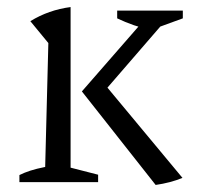

<svg xmlns="http://www.w3.org/2000/svg" viewBox="-20 -516 560 544"><path d="M35 0V-20Q49 -27 66 -32.5Q83 -38 108 -43L117 -394L66 -456Q92 -472 120.5 -482Q149 -492 180 -496V-41L258 -21V0ZM413 -433Q384 -436 359.5 -444.5Q335 -453 312 -464V-486H498V-464ZM264 -244 265 -291 497 -12Q480 -5 461 0Q442 5 421 8L212 -257L403 -476H456V-466Z"/></svg>

Font: Piazzolla Thin Light
Style: Regular
Weight: 300
Version: Version 2.005